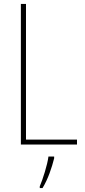

<svg xmlns="http://www.w3.org/2000/svg" viewBox="-20 -734 431 975"><path d="M86 0H371V-25H112V-714H86ZM255 70V61H226C221 102 197 178 182 212V221H196C224 175 243 118 255 70Z"/></svg>

Font: Noto Sans Ethiopic Condensed Thin
Style: Regular
Weight: 100
Width: 3
Designer: Monotype Design Team
Foundry: Monotype Imaging Inc.
Version: Version 2.102